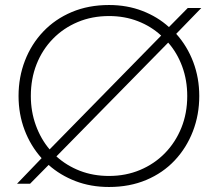

<svg xmlns="http://www.w3.org/2000/svg" viewBox="-20 -733 869 766"><path d="M415 13Q342 13 281 -10.5Q220 -34 174 -75L100 0H48L146 -102Q102 -151 78 -214.5Q54 -278 54 -350Q54 -425 79.5 -491Q105 -557 152.5 -607Q200 -657 266.5 -685Q333 -713 415 -713Q487 -713 548 -689.5Q609 -666 654 -625L729 -701H783L683 -598Q727 -549 751 -485.5Q775 -422 775 -350Q775 -275 749.5 -209Q724 -143 677 -93Q630 -43 563.5 -15Q497 13 415 13ZM415 -31Q482 -31 539 -55Q596 -79 638 -122Q680 -165 703.5 -223Q727 -281 727 -350Q727 -413 707 -467.5Q687 -522 651 -563L205 -109Q246 -72 299 -51.5Q352 -31 415 -31ZM178 -137 623 -591Q583 -628 530 -648.5Q477 -669 415 -669Q347 -669 290 -645Q233 -621 191 -578Q149 -535 126 -477Q103 -419 103 -350Q103 -288 123 -233Q143 -178 178 -137Z"/></svg>

Font: MuseoModerno Thin ExtraLight
Style: Regular
Weight: 250
Version: Version 1.002